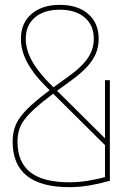

<svg xmlns="http://www.w3.org/2000/svg" viewBox="-20 -760 540 790"><path d="M265 10Q32 10 32 -177Q32 -210 41.5 -237.5Q51 -265 76 -294Q101 -323 146.5 -359.5Q192 -396 264 -447Q300 -473 322.5 -497.5Q345 -522 355.5 -547Q366 -572 366 -600Q366 -656 328.5 -688Q291 -720 226 -720Q161 -720 123.5 -688Q86 -656 86 -600Q86 -572 96.5 -542.5Q107 -513 128 -483Q149 -453 180 -421L430 -173L416 -159L166 -407Q116 -457 91 -505Q66 -553 66 -600Q66 -665 109.5 -702.5Q153 -740 226 -740Q300 -740 343 -702.5Q386 -665 386 -600Q386 -568 374.5 -540Q363 -512 338.5 -485.5Q314 -459 276 -431Q204 -380 160 -344.5Q116 -309 92.5 -282.5Q69 -256 60.5 -231.5Q52 -207 52 -177Q52 -93 104.5 -51.5Q157 -10 265 -10Q303 -10 340.5 -16Q378 -22 427 -35L412 -16V-430H432V-16Q384 -3 345 3.5Q306 10 265 10Z"/></svg>

Font: M PLUS Code Latin Thin
Style: Regular
Weight: 250
Designer: Coji Morishita
Foundry: UNDERFOREST DESIGN
Version: Version 1.002; ttfautohint (v1.8.3)